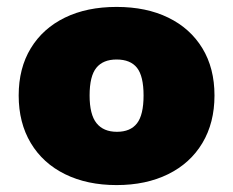

<svg xmlns="http://www.w3.org/2000/svg" viewBox="-20 -526 674 555"><path d="M34 -250Q34 -329 69 -386.5Q104 -444 167.5 -475Q231 -506 317 -506Q403 -506 466.5 -475Q530 -444 565 -386.5Q600 -329 600 -250Q600 -171 565 -112.5Q530 -54 466 -22.5Q402 9 317 9Q232 9 168 -22.5Q104 -54 69 -112.5Q34 -171 34 -250ZM395 -250Q395 -306 376 -330Q357 -354 317 -354Q278 -354 258.5 -330Q239 -306 239 -250Q239 -195 259 -170Q279 -145 318 -145Q357 -145 376 -169.5Q395 -194 395 -250Z"/></svg>

Font: Nunito Sans Heavy
Style: Regular
Weight: 400
Designer: Vernon Adams
Foundry: Vernon Adams
Version: Version 2.500